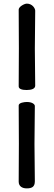

<svg xmlns="http://www.w3.org/2000/svg" viewBox="-20 -876 295 1058"><path d="M174 -817C174 -830 158 -856 128 -856C114 -856 83 -839 83 -823C83 -754 84 -679 84 -610C84 -542 83 -468 83 -400C83 -385 103 -380 127 -380C154 -380 174 -387 174 -404C174 -471 172 -541 172 -608C172 -674 174 -750 174 -817ZM172 -292C172 -300 160 -314 128 -314C114 -314 83 -310 83 -295C83 -226 84 -153 84 -84C84 -16 83 57 83 125C83 151 103 162 127 162C154 162 172 155 172 123C172 56 170 -15 170 -82C170 -148 172 -225 172 -292Z"/></svg>

Font: Life Savers
Style: ExtraBold
Weight: 800
Designer: Pablo Impallari, Rodrigo Fuenzalida, Brenda Gallo
Foundry: Pablo Impallari, Rodrigo Fuenzalida, Brenda Gallo
Version: Version 3.000